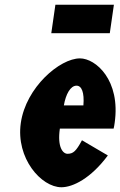

<svg xmlns="http://www.w3.org/2000/svg" viewBox="-20 -774 507 809"><path d="M213.4 -754 196.1 -634H442.6L459.9 -754ZM458.7 -232C460.5 -238 462.1 -249 463.1 -256C489 -436 383.3 -528 316.9 -528C232.1 -528 89.3 -406 67.7 -256C46.2 -107 153.9 15 238.7 15C286.8 15 362.4 -22 434.4 -119L325.4 -183C300.6 -137 288.5 -126 264.5 -126C245.5 -126 220.8 -153 232.2 -232ZM249.1 -330C257.2 -377 276.7 -413 302.5 -413C324.4 -413 335.8 -384 331.4 -330Z"/></svg>

Font: Blink
Style: Obl
Weight: 400
Designer: Mew Too
Foundry: Cannot Into Space Fonts
Version: Version 001.000